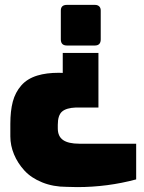

<svg xmlns="http://www.w3.org/2000/svg" viewBox="-20 -492 584 780"><path d="M365.2 -307.1H252Q227.1 -307.1 227.1 -332V-449.2Q227.1 -472.2 252 -472.2H365.2Q376.5 -472.2 382.8 -466.3Q389.2 -460.4 389.2 -449.2V-332Q389.2 -307.1 365.2 -307.1ZM293.9 268.1Q272.5 268.1 251 267.1Q196.3 267.1 151.6 249Q106.9 231 79.3 200.9Q51.8 170.9 36.9 135Q22 99.1 22 62V11.2Q22 -41.5 32 -79.1Q42 -116.7 66.2 -144.5Q90.3 -172.4 131.8 -185.1Q168.5 -196.3 218.8 -196.3L234.9 -195.8V-276.9H379.9V-55.2H288.1Q249.5 -53.7 232.2 -38.8Q214.8 -23.9 214.8 15.1V29.8Q214.8 62 236.3 76.9Q257.8 91.8 301.8 91.8H533.2V236.8Q416.5 268.1 293.9 268.1Z"/></svg>

Font: Squarion Black
Style: Regular
Weight: 900
Designer: Natanael Gama
Version: Version 1.00;September 12, 2019;FontCreator 11.5.0.2425 64-b